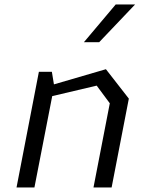

<svg xmlns="http://www.w3.org/2000/svg" viewBox="-20 -822 660 842"><path d="M390 0H469.5L545 -389.5L444.5 -518.5L216.5 -452L207.5 -507H150.5L52.5 0H131L209 -400.5L404 -446.5L461.5 -369ZM348 -637 487.5 -802.5H572.5L415 -637Z"/></svg>

Font: Monaspace Krypton Light
Style: Italic
Weight: 300
Italic angle: -11°
Designer: Riley Cran & the Lettermatic Team
Foundry: Lettermatic
Version: Version 1.101 (Monaspace Krypton)